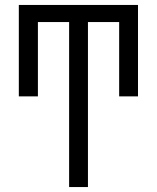

<svg xmlns="http://www.w3.org/2000/svg" viewBox="-20 -540 634 775"><path d="M259 215V-451H133V-151H56V-520H537V-151H461V-451H335V215Z"/></svg>

Font: Iosevka QP
Style: Regular
Weight: 400
Designer: Belleve Invis
Foundry: Belleve Invis
Version: Version 20.0.0; ttfautohint (v1.8.4)